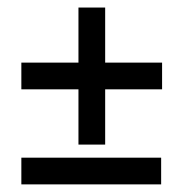

<svg xmlns="http://www.w3.org/2000/svg" viewBox="-20 -562 486 509"><path d="M407.2 -73.2H36.6V-144H407.2ZM409.7 -325.2H258.8V-178.7H188V-325.2H36.6V-396H188V-542H258.8V-396H409.7Z"/></svg>

Font: Greenwashing Machine
Style: Regular
Weight: 400
Designer: Tup Wanders
Foundry: Free font, DO NOT SELL
Version: Version 1.00;August 10, 2023;FontCreator 11.5.0.2430 64-bit